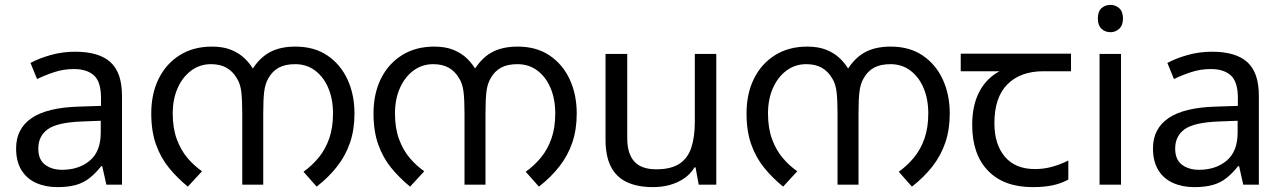

<svg xmlns="http://www.w3.org/2000/svg" viewBox="-20 -757 5261 787"><path d="M288 -545Q386 -545 433 -502Q480 -459 480 -365V0H416L399 -76H395Q372 -47 347.5 -27.5Q323 -8 291.5 1Q260 10 215 10Q167 10 128.5 -7Q90 -24 68 -59.5Q46 -95 46 -149Q46 -229 109 -272.5Q172 -316 303 -320L394 -323V-355Q394 -422 365 -448Q336 -474 283 -474Q241 -474 203 -461.5Q165 -449 132 -433L105 -499Q140 -518 188 -531.5Q236 -545 288 -545ZM314 -259Q214 -255 175.5 -227Q137 -199 137 -148Q137 -103 164.5 -82Q192 -61 235 -61Q303 -61 348 -98.5Q393 -136 393 -214V-262Z M849 -566Q895 -566 928 -552.5Q961 -539 984 -516.5Q1007 -494 1023 -465L1010 -466Q1041 -518 1084 -542Q1127 -566 1191 -566Q1268 -566 1322 -529.5Q1376 -493 1404.5 -431Q1433 -369 1433 -292Q1433 -226 1415 -173Q1397 -120 1362.5 -75.5Q1328 -31 1278 8L1224 -53Q1259 -78 1286.5 -111.5Q1314 -145 1329.5 -189.5Q1345 -234 1345 -292Q1345 -350 1326 -395.5Q1307 -441 1272 -467.5Q1237 -494 1190 -494Q1149 -494 1122.5 -479.5Q1096 -465 1080 -436Q1067 -414 1063 -382Q1059 -350 1059 -291V0H973V-291Q973 -348 969 -381Q965 -414 951 -436Q934 -465 908 -479.5Q882 -494 845 -494Q799 -494 763.5 -467.5Q728 -441 708 -395.5Q688 -350 688 -292Q688 -232 704.5 -187Q721 -142 748 -110Q775 -78 808 -55L750 8Q707 -27 673 -68.5Q639 -110 619.5 -164.5Q600 -219 600 -292Q600 -373 630.5 -434.5Q661 -496 717 -531Q773 -566 849 -566Z M1760 -566Q1806 -566 1839 -552.5Q1872 -539 1895 -516.5Q1918 -494 1934 -465L1921 -466Q1952 -518 1995 -542Q2038 -566 2102 -566Q2179 -566 2233 -529.5Q2287 -493 2315.5 -431Q2344 -369 2344 -292Q2344 -226 2326 -173Q2308 -120 2273.5 -75.5Q2239 -31 2189 8L2135 -53Q2170 -78 2197.5 -111.5Q2225 -145 2240.5 -189.5Q2256 -234 2256 -292Q2256 -350 2237 -395.5Q2218 -441 2183 -467.5Q2148 -494 2101 -494Q2060 -494 2033.5 -479.5Q2007 -465 1991 -436Q1978 -414 1974 -382Q1970 -350 1970 -291V0H1884V-291Q1884 -348 1880 -381Q1876 -414 1862 -436Q1845 -465 1819 -479.5Q1793 -494 1756 -494Q1710 -494 1674.5 -467.5Q1639 -441 1619 -395.5Q1599 -350 1599 -292Q1599 -232 1615.5 -187Q1632 -142 1659 -110Q1686 -78 1719 -55L1661 8Q1618 -27 1584 -68.5Q1550 -110 1530.5 -164.5Q1511 -219 1511 -292Q1511 -373 1541.5 -434.5Q1572 -496 1628 -531Q1684 -566 1760 -566Z M2916 -536V0H2844L2831 -71H2827Q2810 -43 2783 -25Q2756 -7 2724 1.5Q2692 10 2657 10Q2593 10 2549.5 -10.5Q2506 -31 2484 -74Q2462 -117 2462 -185V-536H2551V-191Q2551 -127 2580 -95Q2609 -63 2670 -63Q2730 -63 2764.5 -85.5Q2799 -108 2813.5 -151.5Q2828 -195 2828 -257V-536Z M3289 -566Q3335 -566 3368 -552.5Q3401 -539 3424 -516.5Q3447 -494 3463 -465L3450 -466Q3481 -518 3524 -542Q3567 -566 3631 -566Q3708 -566 3762 -529.5Q3816 -493 3844.5 -431Q3873 -369 3873 -292Q3873 -226 3855 -173Q3837 -120 3802.5 -75.5Q3768 -31 3718 8L3664 -53Q3699 -78 3726.5 -111.5Q3754 -145 3769.5 -189.5Q3785 -234 3785 -292Q3785 -350 3766 -395.5Q3747 -441 3712 -467.5Q3677 -494 3630 -494Q3589 -494 3562.5 -479.5Q3536 -465 3520 -436Q3507 -414 3503 -382Q3499 -350 3499 -291V0H3413V-291Q3413 -348 3409 -381Q3405 -414 3391 -436Q3374 -465 3348 -479.5Q3322 -494 3285 -494Q3239 -494 3203.5 -467.5Q3168 -441 3148 -395.5Q3128 -350 3128 -292Q3128 -232 3144.5 -187Q3161 -142 3188 -110Q3215 -78 3248 -55L3190 8Q3147 -27 3113 -68.5Q3079 -110 3059.5 -164.5Q3040 -219 3040 -292Q3040 -373 3070.5 -434.5Q3101 -496 3157 -531Q3213 -566 3289 -566Z M4213 10Q4095 10 4030 -57Q3965 -124 3965 -245Q3965 -325 3994 -380.5Q4023 -436 4077 -465H3918V-537H4370V-465H4257Q4163 -465 4109.5 -411.5Q4056 -358 4056 -252Q4056 -165 4099 -114.5Q4142 -64 4222 -64Q4259 -64 4293 -73.5Q4327 -83 4359 -99V-21Q4330 -5 4295 2.5Q4260 10 4213 10Z M4575 -536V0H4487V-536ZM4532 -737Q4552 -737 4567.5 -723.5Q4583 -710 4583 -681Q4583 -653 4567.5 -639Q4552 -625 4532 -625Q4510 -625 4495 -639Q4480 -653 4480 -681Q4480 -710 4495 -723.5Q4510 -737 4532 -737Z M4948 -545Q5046 -545 5093 -502Q5140 -459 5140 -365V0H5076L5059 -76H5055Q5032 -47 5007.5 -27.5Q4983 -8 4951.5 1Q4920 10 4875 10Q4827 10 4788.5 -7Q4750 -24 4728 -59.5Q4706 -95 4706 -149Q4706 -229 4769 -272.5Q4832 -316 4963 -320L5054 -323V-355Q5054 -422 5025 -448Q4996 -474 4943 -474Q4901 -474 4863 -461.5Q4825 -449 4792 -433L4765 -499Q4800 -518 4848 -531.5Q4896 -545 4948 -545ZM4974 -259Q4874 -255 4835.5 -227Q4797 -199 4797 -148Q4797 -103 4824.5 -82Q4852 -61 4895 -61Q4963 -61 5008 -98.5Q5053 -136 5053 -214V-262Z"/></svg>

Font: lmalayalam25
Style: Book
Weight: 400
Designer: Jelle Bosma - Monotype Design Team
Foundry: Monotype Imaging Inc.
Version: Version 2.003